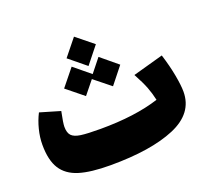

<svg xmlns="http://www.w3.org/2000/svg" viewBox="-119 -829 1104 1002"><g transform="rotate(-20 433.5 -328.0)"><path d="M822 -211Q822 -91 690.5 -35.5Q559 20 334 20Q224 20 160 0Q96 -20 65.5 -68Q35 -116 35 -202Q35 -243 46 -286.5Q57 -330 76 -367L188 -334Q175 -271 175 -251Q175 -217 190 -201.5Q205 -186 240.5 -181Q276 -176 349 -176Q542 -176 675 -219Q667 -256 653.5 -291.5Q640 -327 611 -380L780 -427Q801 -360 811.5 -302.5Q822 -245 822 -211ZM402 -506 308 -583 383 -676 477 -600ZM486 -363 395 -436 336 -363 242 -439 318 -533 408 -459 467 -533 560 -456Z"/></g></svg>

Font: FiraGO Heavy
Style: Italic
Weight: 900
Italic angle: -8°
Designer: bBox Type GmbH
Foundry: bBox Type GmbH
Version: Version 1.001